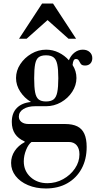

<svg xmlns="http://www.w3.org/2000/svg" viewBox="-20 -744 558 1090"><path d="M240 326Q184 326 139 307Q94 288 68.5 255Q43 222 43 181Q43 144 63.5 113Q84 82 120 63V59Q83 43 65 15.5Q47 -12 47 -52Q47 -102 75.5 -131Q104 -160 156 -165Q119 -187 95 -223.5Q71 -260 71 -301Q71 -343 95 -379.5Q119 -416 158 -439Q197 -462 242 -462Q280 -462 313.5 -445.5Q347 -429 371 -402Q382 -429 403 -445.5Q424 -462 450 -462Q474 -462 489 -448.5Q504 -435 504 -414Q504 -395 493 -383.5Q482 -372 463 -372Q445 -372 438.5 -381.5Q432 -391 427.5 -400Q423 -409 411 -409Q403 -409 398.5 -401.5Q394 -394 392 -375Q403 -358 408.5 -339.5Q414 -321 414 -301Q414 -260 390 -223Q366 -186 326.5 -163.5Q287 -141 242 -141H179Q139 -141 113 -125Q87 -109 87 -82Q87 -63 102 -51.5Q117 -40 142 -40H349Q392 -40 419 -26.5Q446 -13 459 16Q472 45 472 90Q472 161 443 214Q414 267 362 296.5Q310 326 240 326ZM249 296Q297 296 338.5 273Q380 250 405.5 212.5Q431 175 431 132Q431 99 415 80.5Q399 62 370 62H159Q141 75 128 107.5Q115 140 115 172Q115 226 153 261Q191 296 249 296ZM241 -168Q269 -168 284 -179.5Q299 -191 305 -220Q311 -249 311 -300Q311 -351 305 -379Q299 -407 284 -418.5Q269 -430 241 -430Q214 -430 199.5 -419Q185 -408 179.5 -380Q174 -352 174 -300Q174 -248 179.5 -219.5Q185 -191 199.5 -179.5Q214 -168 241 -168ZM88 -524 219 -724H281L412 -524H369L250 -630L131 -524Z"/></svg>

Font: Libre Bodoni
Style: Regular
Weight: 400
Designer: Pablo Impallari, Rodrigo Fuenzalida
Foundry: Impallari Type
Version: Version 2.005;gftools[0.9.23]